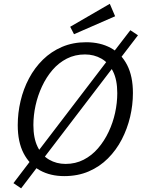

<svg xmlns="http://www.w3.org/2000/svg" viewBox="-20 -933 779 1027"><path d="M677.2 -771.4 718 -744.3 618 -613.6 609.6 -605.3 204.1 -74.4 201.8 -68.4 93 74.4 51.9 46.6 169.3 -107.6 177 -114.9 572.5 -632.7 576.5 -640.4ZM323.6 9Q249.6 9 193.6 -21.8Q137.5 -52.7 106.2 -113.2Q74.9 -173.7 74.9 -263.7Q74.9 -329 90.1 -393.2Q105.2 -457.3 135.2 -513.8Q165.2 -570.4 209.5 -613.9Q253.9 -657.4 311.9 -682.2Q369.9 -707.1 441 -707.1Q516.4 -707.1 572.7 -676.4Q629 -645.7 660 -585.3Q691 -525 691 -435.3Q691 -371.3 675.9 -307.5Q660.7 -243.7 631.2 -186.8Q601.7 -130 557.4 -85.7Q513.1 -41.3 454.7 -16.2Q396.4 9 323.6 9ZM331 -56.2Q383.6 -56.2 427.3 -78.6Q470.9 -100.9 504.3 -139.7Q537.8 -178.6 560.9 -227.5Q584.1 -276.5 595.7 -329.6Q607.3 -382.8 607.3 -434.7Q607.3 -505.6 584.5 -551.2Q561.8 -596.8 522.5 -619.3Q483.2 -641.8 434.3 -641.8Q381.3 -641.8 337.5 -619.5Q293.7 -597.1 260.6 -558.5Q227.5 -519.8 204.7 -470.8Q181.9 -421.9 170.2 -368.9Q158.6 -315.9 158.6 -264Q158.6 -193.8 181.2 -147.6Q203.9 -101.5 243 -78.9Q282.1 -56.2 331 -56.2ZM375.9 -750 355.5 -789.8 567.3 -912.6 595.8 -846Z"/></svg>

Font: Bitter Thin
Style: Italic
Weight: 100
Italic angle: -9°
Designer: Sol Matas, and Bitter project Authors
Foundry: Sol Matas
Version: Version 2.002